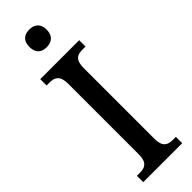

<svg xmlns="http://www.w3.org/2000/svg" viewBox="-307 -933 941 941"><g transform="rotate(-45 163.5 -462.0)"><path d="M163 -802C195 -802 223 -819 223 -863C223 -908 195 -924 163 -924C129 -924 103 -908 103 -863C103 -819 129 -802 163 -802ZM29 0H299V-44H277C243 -44 218 -56 218 -112V-601C218 -659 242 -670 277 -670H299V-714H29V-670H51C83 -670 110 -659 110 -601V-111C110 -55 83 -44 51 -44H29Z"/></g></svg>

Font: Noto Serif Ethiopic Condensed Medium
Style: Regular
Weight: 500
Width: 3
Designer: Monotype Design Team
Foundry: Monotype Imaging Inc.
Version: Version 2.102